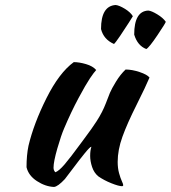

<svg xmlns="http://www.w3.org/2000/svg" viewBox="-20 -720 676 760"><path d="M369.1 -22Q352.1 -36.1 344.5 -59.1Q336.9 -82 336.9 -103Q336.9 -124.5 341.8 -139.2Q336.9 -139.6 316.2 -114.3Q295.4 -88.9 269.5 -54.2Q243.7 -19.5 236.8 -11.2Q209 18.6 193.8 20Q159.7 18.6 126.2 -3.2Q92.8 -24.9 85 -58.1Q85 -106 92.8 -143.1Q113.8 -231.4 164.1 -331.8Q214.4 -432.1 272 -474.1Q293.5 -474.1 320.3 -466.3Q347.2 -458.5 360.8 -442.9Q352.1 -433.6 335.9 -409.7Q319.8 -385.7 290.5 -331.1Q261.2 -276.4 233.9 -211.9Q222.2 -185.1 207 -132.6Q191.9 -80.1 191.9 -56.2Q191.9 -45.4 199.2 -38.1Q213.4 -43.5 235.1 -68.6Q256.8 -93.8 300.8 -153.8Q303.7 -158.2 318.4 -177.7Q333 -197.3 341.3 -209Q349.6 -220.7 362.1 -239.7Q374.5 -258.8 383.5 -276.6Q392.6 -294.4 398.9 -311Q408.2 -335.9 415 -352.3Q421.9 -368.7 439.2 -397Q456.5 -425.3 477.1 -444.8Q502.9 -444.8 532.7 -434.8Q562.5 -424.8 571.8 -413.1Q558.1 -379.9 520.8 -305.4Q483.4 -231 464.6 -178.7Q445.8 -126.5 445.8 -79.1Q445.8 -54.2 451.4 -34.2Q457 -14.2 462.4 -2.7Q467.8 8.8 467.8 13.2Q467.8 14.6 466.8 15.6Q465.8 16.6 464.8 16.6L463.9 17.1Q450.2 17.1 420.9 5.4Q391.6 -6.3 369.1 -22ZM379.9 -605Q379.9 -696.8 438 -700.2Q452.1 -698.7 474.4 -685.1Q496.6 -671.4 505.9 -655.8Q505.9 -655.3 490 -630.4Q474.1 -605.5 455.6 -578.1Q437 -550.8 431.2 -545.9Q390.1 -564 379.9 -605ZM511.2 -583Q511.2 -675.8 566.9 -678.2Q579.6 -677.2 602.5 -663.3Q625.5 -649.4 636.2 -633.8Q636.2 -629.9 603.3 -580.8Q570.3 -531.7 559.1 -525.9Q524.4 -539.1 511.2 -583Z"/></svg>

Font: Kaushan Script
Style: Regular
Weight: 400
Designer: Pablo Impallari
Foundry: Pablo Impallari
Version: Version 1.002